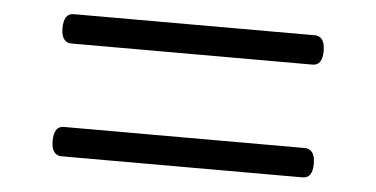

<svg xmlns="http://www.w3.org/2000/svg" viewBox="-34 -649 831 424"><g transform="rotate(5 381.5 -437.5)"><path d="M114 -530Q104 -530 98 -538Q92 -546 92 -562Q92 -595 114 -595H649Q659 -595 665 -587Q671 -579 671 -562Q671 -530 649 -530ZM114 -280Q104 -280 98 -288Q92 -296 92 -312Q92 -345 114 -345H649Q659 -345 665 -337Q671 -329 671 -312Q671 -280 649 -280Z"/></g></svg>

Font: Playwrite FR Moderne Light
Style: Regular
Weight: 300
Version: Version 1.002